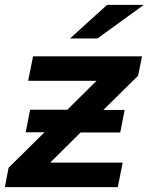

<svg xmlns="http://www.w3.org/2000/svg" viewBox="-31 -764 607 784"><path d="M533 -455 391 -315H478L460 -223H298L174 -100H470L450 0H-11L4 -79L151 -224H74L92 -316H244L363 -434H84L104 -534H549ZM406 -744H556L367 -607H255Z"/></svg>

Font: Montserrat Alternates SemiBold
Style: Italic
Weight: 600
Italic angle: -11.3°
Designer: Julieta Ulanovsky
Foundry: Julieta Ulanovsky
Version: Version 7.200